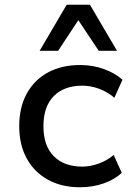

<svg xmlns="http://www.w3.org/2000/svg" viewBox="-20 -780 561 809"><path d="M317 9Q239 9 181.5 -23Q124 -55 92.5 -112.5Q61 -170 61 -249Q61 -328 93 -386Q125 -444 182.5 -475Q240 -506 318 -506Q371 -506 418 -489Q465 -472 496 -444L462 -368Q433 -393 397.5 -406Q362 -419 327 -419Q250 -419 206.5 -375Q163 -331 163 -248Q163 -166 206.5 -122Q250 -78 327 -78Q361 -78 396.5 -91Q432 -104 459 -127L493 -52Q464 -24 417.5 -7.5Q371 9 317 9ZM147 -566 261 -760H359L473 -566H396L310 -695L225 -566Z"/></svg>

Font: Nunito Sans 7pt Medium
Style: Regular
Weight: 500
Designer: Vernon Adams
Foundry: Vernon Adams
Version: Version 3.101;gftools[0.9.27]